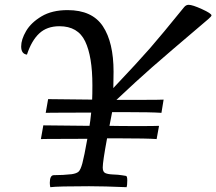

<svg xmlns="http://www.w3.org/2000/svg" viewBox="-20 -778 899 798"><path d="M859 -714Q859 -710 845 -698Q673 -552 611 -497.5Q549 -443 464 -363H574Q643 -363 660 -364L651 -309Q609 -312 498 -312H446L435 -255Q478 -254 555 -254Q624 -254 641 -255L631 -200Q590 -203 480 -203H425Q407 -106 407 -82Q407 -64 417 -59Q427 -54 447 -53Q474 -52 487.5 -49.5Q501 -47 503 -47Q509 -47 509 -28Q509 -8 506 0Q412 -4 350 -4Q219 -4 189 0Q187 -10 187 -18Q187 -50 204 -50Q243 -50 278 -54Q298 -57 306.5 -64.5Q315 -72 322.5 -100Q330 -128 343 -201H310Q202 -201 179 -200.5Q156 -200 150 -200L160 -257L352 -255Q355 -271 359 -310H329Q221 -310 198 -309.5Q175 -309 170 -309L180 -366L363 -364Q364 -385 364 -424Q364 -543 334 -606Q304 -669 227 -669Q175 -669 143 -639Q111 -609 92 -551Q68 -554 68 -585Q68 -614 88.5 -649Q109 -684 152.5 -710Q196 -736 261 -736Q363 -736 407.5 -669Q452 -602 452 -480L451 -412Q555 -522 603 -577Q651 -632 745 -748Q753 -758 764 -758Q780 -758 819.5 -740Q859 -722 859 -714Z"/></svg>

Font: Charmonman
Style: Bold
Weight: 700
Designer: Ekaluck Peanpanawate
Foundry: Cadson Demak Co.,Ltd.
Version: Version 1.000; ttfautohint (v1.6)